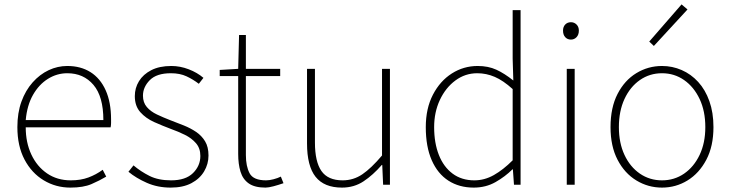

<svg xmlns="http://www.w3.org/2000/svg" viewBox="-20 -840 3323 873"><path d="M300 13Q234 13 179 -20Q124 -53 91.5 -114.5Q59 -176 59 -262Q59 -327 77.5 -378Q96 -429 128.5 -465.5Q161 -502 201.5 -521Q242 -540 286 -540Q347 -540 391.5 -512Q436 -484 460.5 -429.5Q485 -375 485 -297Q485 -289 485 -280.5Q485 -272 483 -261H97Q97 -192 122.5 -137.5Q148 -83 194 -51.5Q240 -20 302 -20Q347 -20 382 -33Q417 -46 447 -68L463 -37Q433 -19 396 -3Q359 13 300 13ZM97 -294H450Q450 -401 405 -454Q360 -507 286 -507Q239 -507 198 -481.5Q157 -456 130 -408.5Q103 -361 97 -294Z M756 13Q697 13 648 -8.5Q599 -30 564 -59L587 -88Q620 -60 660 -40Q700 -20 758 -20Q824 -20 857.5 -53Q891 -86 891 -131Q891 -166 871 -189Q851 -212 820.5 -227Q790 -242 759 -253Q719 -268 681 -285Q643 -302 618 -330Q593 -358 593 -403Q593 -440 612 -471Q631 -502 668 -521Q705 -540 759 -540Q799 -540 838 -525Q877 -510 905 -486L884 -459Q858 -479 828 -493Q798 -507 757 -507Q692 -507 661 -475.5Q630 -444 630 -405Q630 -374 647.5 -353.5Q665 -333 693.5 -319.5Q722 -306 753 -294Q785 -282 816 -269.5Q847 -257 872 -240Q897 -223 912.5 -197.5Q928 -172 928 -133Q928 -94 908 -60.5Q888 -27 850 -7Q812 13 756 13Z M1187 13Q1138 13 1111 -6Q1084 -25 1073.5 -59.5Q1063 -94 1063 -140V-494H979V-522L1063 -527L1067 -681H1098V-527H1254V-494H1098V-135Q1098 -84 1115 -52Q1132 -20 1190 -20Q1205 -20 1224 -25Q1243 -30 1257 -37L1269 -7Q1246 1 1223.5 7Q1201 13 1187 13Z M1535 13Q1454 13 1415 -36Q1376 -85 1376 -188V-527H1412V-192Q1412 -105 1441.5 -62.5Q1471 -20 1538 -20Q1587 -20 1627.5 -47.5Q1668 -75 1717 -133V-527H1753V0H1722L1718 -90H1716Q1676 -44 1633 -15.5Q1590 13 1535 13Z M2134 13Q2068 13 2019 -18.5Q1970 -50 1943 -111.5Q1916 -173 1916 -262Q1916 -347 1948.5 -409.5Q1981 -472 2034.5 -506Q2088 -540 2152 -540Q2200 -540 2237 -523Q2274 -506 2314 -474L2311 -573V-794H2347V0H2317L2312 -70H2310Q2277 -37 2233 -12Q2189 13 2134 13ZM2137 -20Q2183 -20 2225.5 -44Q2268 -68 2311 -111V-435Q2268 -474 2229.5 -490.5Q2191 -507 2150 -507Q2095 -507 2050.5 -474Q2006 -441 1980 -385.5Q1954 -330 1954 -262Q1954 -190 1975.5 -135.5Q1997 -81 2038 -50.5Q2079 -20 2137 -20Z M2557 0V-527H2593V0ZM2576 -660Q2560 -660 2550 -671Q2540 -682 2540 -701Q2540 -718 2550 -728.5Q2560 -739 2576 -739Q2591 -739 2601.5 -728.5Q2612 -718 2612 -701Q2612 -682 2601.5 -671Q2591 -660 2576 -660Z M2990 13Q2927 13 2873.5 -19.5Q2820 -52 2788 -113.5Q2756 -175 2756 -262Q2756 -351 2788 -413Q2820 -475 2873.5 -507.5Q2927 -540 2990 -540Q3037 -540 3079.5 -521.5Q3122 -503 3154.5 -467.5Q3187 -432 3205.5 -380Q3224 -328 3224 -262Q3224 -175 3191.5 -113.5Q3159 -52 3106 -19.5Q3053 13 2990 13ZM2990 -20Q3046 -20 3090.5 -50.5Q3135 -81 3161 -135.5Q3187 -190 3187 -262Q3187 -335 3161 -390Q3135 -445 3090.5 -476Q3046 -507 2990 -507Q2934 -507 2889.5 -476Q2845 -445 2819.5 -390Q2794 -335 2794 -262Q2794 -190 2819.5 -135.5Q2845 -81 2889.5 -50.5Q2934 -20 2990 -20ZM2953 -631 2932 -651 3079 -820 3106 -797Z"/></svg>

Font: Noto Sans KR Thin
Style: Regular
Weight: 100
Designer: Ryoko NISHIZUKA 西塚涼子 (kana, bopomofo & ideographs); Paul D. Hunt (Latin, Greek & Cyrillic); Sandoll Communications 산돌커뮤니
Foundry: Adobe
Version: Version 2.004-H2;hotconv 1.0.118;makeotfexe 2.5.65603